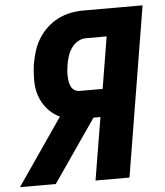

<svg xmlns="http://www.w3.org/2000/svg" viewBox="-60 -782 712 828"><g transform="rotate(-5 296.5 -367.5)"><path d="M-7 0 191 -288Q161 -302 138.5 -327.5Q116 -353 105 -385Q94 -417 94 -453Q94 -489 99 -524Q104 -552 112.5 -579.5Q121 -607 136.5 -632Q152 -657 174 -677.5Q196 -698 222 -711Q248 -724 276 -729.5Q304 -735 332 -735H588L467 0H320L365 -271H335L148 0ZM385 -391 422 -615H332Q313 -615 296 -604.5Q279 -594 268 -577.5Q257 -561 251.5 -542.5Q246 -524 243 -506Q241 -494 240 -482Q239 -470 239.5 -458Q240 -446 242 -434.5Q244 -423 249 -413Q254 -403 263.5 -397Q273 -391 285 -391Z"/></g></svg>

Font: Iosevka Curly HvExObl
Style: Regular
Weight: 900
Width: 7
Italic angle: -9°
Monospace: yes
Designer: Belleve Invis
Foundry: Belleve Invis
Version: Version 11.1.0; ttfautohint (v1.8.3)